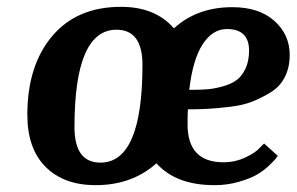

<svg xmlns="http://www.w3.org/2000/svg" viewBox="-20 -531 868 562"><path d="M793 -75Q791 -72 786.5 -66Q782 -60 766 -45Q750 -30 730.5 -19Q711 -8 678 1.5Q645 11 608 11Q495 11 438 -53Q366 11 260 11Q167 11 113.5 -42.5Q60 -96 60 -195Q60 -339 132.5 -425Q205 -511 334 -511Q435 -511 489 -448Q557 -510 660 -510Q738 -510 783 -470Q828 -430 828 -370Q828 -334 814 -306Q800 -278 773.5 -261.5Q747 -245 719.5 -234Q692 -223 654 -218.5Q616 -214 589.5 -212.5Q563 -211 530 -211Q529 -197 529 -167Q529 -56 634 -56Q668 -56 698 -70Q728 -84 740 -98L753 -111ZM644 -446Q602 -446 573 -401Q544 -356 534 -268Q564 -268 585 -269.5Q606 -271 631.5 -278Q657 -285 672.5 -296.5Q688 -308 698.5 -330Q709 -352 709 -383Q709 -446 644 -446ZM321 -444Q198 -444 198 -159Q198 -55 274 -55Q397 -55 397 -341Q397 -444 321 -444Z"/></svg>

Font: Arsenal
Style: Bold Italic
Weight: 700
Italic angle: -9.10001°
Designer: Andrij Shevchenko
Foundry: Stairsfor
Version: Version 2.001;PS 002.001;hotconv 1.0.88;makeotf.lib2.5.64775